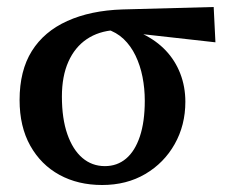

<svg xmlns="http://www.w3.org/2000/svg" viewBox="-20 -515 653 549"><path d="M272 14Q203 14 150 -15Q97 -44 66.5 -98.5Q36 -153 36 -229Q36 -313 71 -369Q106 -425 172.5 -455Q239 -485 330 -488L591 -495L596 -394L337 -423L309 -429Q262 -426 228 -403Q194 -380 175.5 -338.5Q157 -297 157 -239Q157 -176 172.5 -131.5Q188 -87 215.5 -63.5Q243 -40 280 -40Q315 -40 340.5 -61.5Q366 -83 380 -125Q394 -167 394 -227Q394 -262 387.5 -295Q381 -328 367.5 -356Q354 -384 333.5 -403.5Q313 -423 284 -432L300 -443Q349 -437 388 -418Q427 -399 454 -370.5Q481 -342 495.5 -304.5Q510 -267 510 -224Q510 -157 479.5 -103Q449 -49 395.5 -17.5Q342 14 272 14Z"/></svg>

Font: Source Serif 4 18pt SemiBold
Style: Regular
Weight: 600
Designer: Frank Grießhammer
Foundry: Adobe Systems Incorporated
Version: Version 4.004;hotconv 1.0.116;makeotfexe 2.5.65601